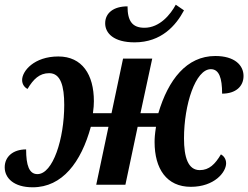

<svg xmlns="http://www.w3.org/2000/svg" viewBox="-39 -785 1055 816"><path d="M533 -605C647 -605 709 -677 743 -741L708 -765C686 -724 640 -667 575 -667C523 -667 503 -696 503 -758C444 -758 408 -730 408 -686C408 -644 444 -605 533 -605ZM100 11C226 11 306 -96 347 -246H422L370 0H494L546 -246H624C619 -214 618 -198 618 -181C618 -68 669 9 772 9C872 9 922 -53 922 -91C922 -110 911 -123 900 -129C875 -87 850 -62 810 -62C760 -62 743 -117 743 -197C743 -341 792 -491 857 -491C892 -491 905 -454 905 -387C963 -387 996 -418 996 -462C996 -508 958 -547 876 -547C754 -547 676 -446 634 -304H558L608 -536H484L435 -304H356C359 -327 360 -340 360 -355C360 -468 310 -545 209 -545C106 -545 55 -483 55 -445C55 -426 66 -413 78 -407C103 -449 129 -474 170 -474C219 -474 234 -419 234 -339C234 -195 186 -45 120 -45C85 -45 72 -82 72 -150C15 -150 -19 -118 -19 -74C-19 -28 20 11 100 11Z"/></svg>

Font: Noto Serif SemiBold
Style: Italic
Weight: 600
Italic angle: -12°
Designer: Monotype Design Team
Foundry: Monotype Imaging Inc.
Version: Version 2.014